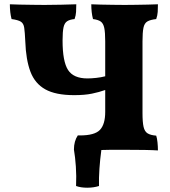

<svg xmlns="http://www.w3.org/2000/svg" viewBox="-20 -699 793 896"><path d="M335 169Q337 122 334 78Q331 34 325 -1Q325 -40 343 -67H353Q422 -67 446.5 -93Q471 -119 471 -177V-279Q443 -269 409 -262Q375 -255 326 -255Q240 -255 191.5 -282Q143 -309 122 -364.5Q101 -420 98 -506Q96 -549 93 -569.5Q90 -590 77 -598Q64 -606 34 -610Q26 -640 26 -679Q42 -678 72 -677.5Q102 -677 134 -676.5Q166 -676 188 -676Q221 -676 265 -677Q309 -678 336 -679Q336 -660 335 -643.5Q334 -627 328 -610Q306 -608 293.5 -600Q281 -592 276.5 -571.5Q272 -551 272 -510Q272 -412 297.5 -372.5Q323 -333 388 -333Q406 -333 429 -335.5Q452 -338 471 -343V-506Q471 -548 466.5 -569Q462 -590 450 -598.5Q438 -607 414 -610Q406 -640 406 -679Q422 -678 450 -677.5Q478 -677 508.5 -676.5Q539 -676 562 -676Q584 -676 613 -676.5Q642 -677 669.5 -677.5Q697 -678 717 -679Q717 -660 716 -643.5Q715 -627 709 -610Q682 -607 668 -599Q654 -591 649.5 -569.5Q645 -548 645 -506V-172Q645 -129 650 -107Q655 -85 669 -76.5Q683 -68 709 -66Q713 -54 715 -34.5Q717 -15 717 3Q673 0 556 0Q525 0 499.5 0Q474 0 453 1Q447 45 444 88.5Q441 132 442 169Q417 177 387 177Q357 177 335 169Z"/></svg>

Font: Vollkorn ExtraBold
Style: Regular
Weight: 800
Designer: Friedrich Althausen
Foundry: Friedrich Althausen
Version: Version 5.000; ttfautohint (v1.8.3)